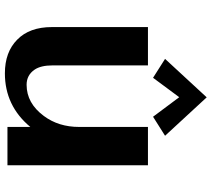

<svg xmlns="http://www.w3.org/2000/svg" viewBox="-58 -744 811 734"><g transform="rotate(90 347.0 -376.5)"><path d="M351.6 -761.7 498.5 -602.5 425.8 -556.6 351.1 -656.7 276.9 -556.6 204.6 -602.5ZM611.3 0H464.8V-87.4Q383.8 9.8 259.8 9.8Q178.7 9.8 131.3 -37.1Q83 -84 83 -169.9V-537.1H229.5V-172.4Q229.5 -127.9 245.6 -104Q266.6 -73.2 303.7 -73.2Q374 -73.2 422.9 -139.2Q464.8 -195.3 464.8 -274.4V-537.1H611.3Z"/></g></svg>

Font: Klaudia
Style: Bold
Weight: 700
Designer: Wojciech Kalinowski "wmk69" (wmk69@o2.pl)
Foundry: Wojciech Kalinowski "wmk69" (wmk69@o2.pl)
Version: Version 3.1.0; 2021-05-10